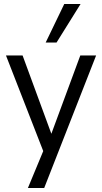

<svg xmlns="http://www.w3.org/2000/svg" viewBox="-20 -765 513 965"><path d="M120.2 180 205.9 -26.4V16.4L10 -486.3H93.5L250.5 -59.1H225.7L383.6 -486.3H463.1L202.1 180ZM209.6 -551.3 302.9 -744.8H384.9L264.2 -551.3Z"/></svg>

Font: Nunito Sans 12pt ExtraLight SemiCondensed
Style: Regular
Weight: 200
Width: 4
Version: Version 3.101;gftools[0.9.27]